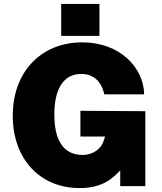

<svg xmlns="http://www.w3.org/2000/svg" viewBox="-20 -949 825 979"><path d="M487 -929H292V-766H487ZM387 10C506 10 557 -43 593 -80V0H721V-382L390 -384V-253H516L507 -227C497 -194 457 -159 402 -159C340 -159 257 -188 257 -365C257 -521 322 -572 394 -572C462 -572 499 -527 512 -468H715C713 -603 593 -733 399 -733C191 -733 45 -584 45 -359C45 -141 181 10 387 10Z"/></svg>

Font: United Sans Black
Style: Regular
Weight: 900
Designer: Pablo Impallari, Rodrigo Fuenzalida (Modified by Dan O. Williams)
Version: Version 1.000;PS 001.000;hotconv 1.0.88;makeotf.lib2.5.64775